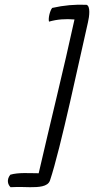

<svg xmlns="http://www.w3.org/2000/svg" viewBox="-20 -671 392 799"><path d="M23 56C6 77 13 98 24 108C64 106 84 108 105 108C139 108 179 107 188 80C232 -50 314 -440 346 -578C352 -603 357 -646 340 -651C291 -653 246 -649 197 -638C187 -625 180 -593 184 -581C219 -591 253 -593 290 -590C245 -383 189 -159 141 50C102 50 57 46 23 56Z"/></svg>

Font: Comica
Style: RgIta
Weight: 400
Designer: Jasper
Foundry: KineticPlasma Fonts/Cannot Into Space Fonts
Version: Version 0.89